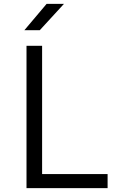

<svg xmlns="http://www.w3.org/2000/svg" viewBox="-20 -965 640 985"><path d="M532 0H116V-730H196V-72H532ZM184 -810H105L219 -945H308Z"/></svg>

Font: JetBrains Mono Semi Light
Style: Regular
Weight: 350
Monospace: yes
Designer: Philipp Nurullin, Konstantin Bulenkov
Foundry: JetBrains
Version: 2.002